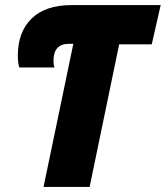

<svg xmlns="http://www.w3.org/2000/svg" viewBox="-20 -734 651 754"><path d="M332 0 448 -560H576L611 -714H261Q158 -714 104 -661Q50 -608 50 -516Q50 -485 56 -469H194Q190 -480 190 -495Q190 -562 251 -562H268L151 0Z"/></svg>

Font: Noto Sans Display SemiCondensed Black
Style: Italic
Weight: 900
Width: 4
Designer: Monotype Design team
Foundry: Monotype Imaging Inc.
Version: 1.000